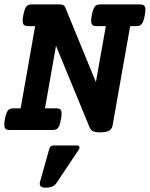

<svg xmlns="http://www.w3.org/2000/svg" viewBox="-24 -600 691 886"><path d="M138.2 -479.5H105.5Q97.2 -479.5 91.8 -481.4Q86.4 -483.4 83.5 -488.8Q80.6 -494.1 80.6 -503.9Q80.6 -513.7 83.5 -529.3Q86.4 -544.9 89.8 -554.7Q93.3 -564.5 97.9 -570.1Q102.5 -575.7 108.6 -577.6Q114.7 -579.6 123 -579.6H252Q261.2 -579.6 267.6 -576.7Q273.9 -573.7 276.9 -566.4L418.5 -221.2L464.4 -479.5H421.4Q413.1 -479.5 407.7 -481.4Q402.3 -483.4 399.4 -488.8Q396.5 -494.1 396.5 -503.9Q396.5 -513.7 399.4 -529.3Q402.3 -544.9 405.8 -554.7Q409.2 -564.5 413.8 -570.1Q418.5 -575.7 424.6 -577.6Q430.7 -579.6 439 -579.6H622.1Q630.4 -579.6 635.7 -577.6Q641.1 -575.7 644 -570.1Q647 -564.5 647 -554.7Q647 -544.9 644 -529.3Q641.1 -513.7 637.7 -503.9Q634.3 -494.1 629.6 -488.8Q625 -483.4 618.9 -481.4Q612.8 -479.5 604.5 -479.5H576.7L495.6 -21.5Q493.2 -5.9 480.2 2.4Q467.3 10.7 436.5 10.7Q424.8 10.7 416.7 9Q408.7 7.3 403.1 4.2Q397.5 1 394 -3.9Q390.6 -8.8 388.2 -15.1L234.4 -388.7L183.6 -100.1H235.8Q244.1 -100.1 249.5 -98.1Q254.9 -96.2 257.6 -90.6Q260.3 -85 260.3 -75.2Q260.3 -65.4 257.3 -49.8Q254.4 -34.2 251.2 -24.4Q248 -14.6 243.4 -9.3Q238.8 -3.9 232.7 -2Q226.6 0 218.3 0H21Q12.7 0 7.1 -2Q1.5 -3.9 -1.2 -9.3Q-3.9 -14.6 -4.2 -24.4Q-4.4 -34.2 -1.5 -49.8Q1.5 -65.4 4.9 -75.2Q8.3 -85 12.9 -90.6Q17.6 -96.2 23.9 -98.1Q30.3 -100.1 38.6 -100.1H71.3ZM236.3 245.1Q228.5 256.3 216.1 261.2Q203.6 266.1 188 266.1Q171.4 266.1 164.1 259.8Q156.7 253.4 161.1 237.3L204.1 84.5Q206.1 78.1 211.7 74.7Q217.3 71.3 224.1 71.3H332.5Q340.8 71.3 342.5 77.4Q344.2 83.5 338.4 92.3Z"/></svg>

Font: Courier Prime
Style: Bold Italic
Weight: 700
Monospace: yes
Designer: Alan Dague-Greene
Foundry: Quote-Unquote Apps
Version: Version 1.202